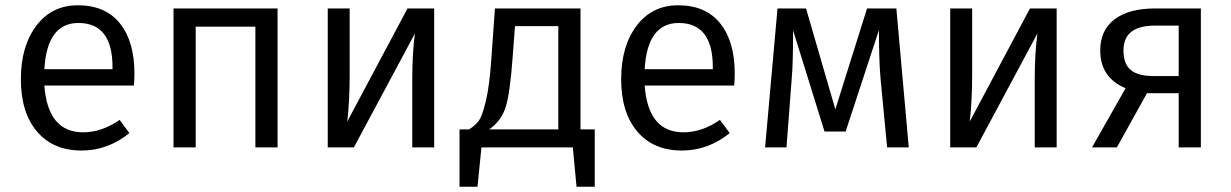

<svg xmlns="http://www.w3.org/2000/svg" viewBox="-20 -558 4662 727"><path d="M489 -280Q489 -256 487 -234H148Q161 -57 295 -57Q365 -57 433 -104L470 -54Q388 12 289 12Q181 12 120 -60Q59 -132 59 -258Q59 -383 117.5 -460.5Q176 -538 275 -538Q379 -538 434 -469.5Q489 -401 489 -280ZM406 -296V-304Q406 -471 277 -471Q158 -471 148 -296Z M947 0V-457H721V0H637V-526H1031V0Z M1624 -526V0H1541V-258Q1541 -356 1551 -431L1320 0H1221V-526H1304V-272Q1304 -179 1295 -98L1523 -526Z M2178 -68H2232V149H2163L2149 0H1803L1788 149H1720V-68H1756Q1781 -84 1793.5 -101.5Q1806 -119 1819.5 -174.5Q1833 -230 1840 -329L1854 -526H2178ZM2094 -68V-459H1930L1921 -340Q1911 -202 1894 -150.5Q1877 -99 1832 -68Z M2762 -280Q2762 -256 2760 -234H2421Q2434 -57 2568 -57Q2638 -57 2706 -104L2743 -54Q2661 12 2562 12Q2454 12 2393 -60Q2332 -132 2332 -258Q2332 -383 2390.5 -460.5Q2449 -538 2548 -538Q2652 -538 2707 -469.5Q2762 -401 2762 -280ZM2679 -296V-304Q2679 -471 2550 -471Q2431 -471 2421 -296Z M3374 -526 3421 0H3339L3314 -262Q3308 -332 3308 -444L3182 -60H3102L2983 -443Q2983 -318 2978 -263L2958 0H2877L2924 -526H3032L3143 -144L3263 -526Z M3981 -526V0H3898V-258Q3898 -356 3908 -431L3677 0H3578V-526H3661V-272Q3661 -179 3652 -98L3880 -526Z M4354 -526H4527V0H4443V-205H4323L4209 0H4115L4242 -224Q4146 -264 4146 -367Q4146 -444 4200.5 -485Q4255 -526 4354 -526ZM4349 -270H4443V-461H4353Q4234 -461 4234 -367Q4234 -316 4261.5 -293Q4289 -270 4349 -270Z"/></svg>

Font: FiraGO Book
Style: Regular
Weight: 350
Designer: bBox Type
Foundry: bBox Type GmbH
Version: Version 1.001;PS 001.001;hotconv 1.0.88;makeotf.lib2.5.64775